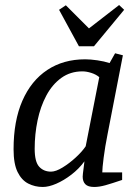

<svg xmlns="http://www.w3.org/2000/svg" viewBox="-20 -736 553 764"><path d="M150 8Q119 8 92.5 -5.5Q66 -19 50 -51.5Q34 -84 34 -142Q34 -255 69 -335Q104 -415 168 -457.5Q232 -500 319 -500Q340 -500 367.5 -496Q395 -492 416 -485L438 -524L469 -516L408 -202Q398 -152 392.5 -109Q387 -66 387 -50H466V-20Q425 -6 400 1Q375 8 355 8Q330 8 319.5 -3Q309 -14 309 -33Q309 -36 310 -46Q311 -56 313 -69.5Q315 -83 316 -94Q294 -64 264 -41Q234 -18 204 -5Q174 8 150 8ZM183 -53Q202 -53 229 -69.5Q256 -86 281.5 -109.5Q307 -133 321 -154L375 -429Q362 -440 343 -446Q324 -452 308 -452Q260 -452 224 -426Q188 -400 164.5 -356Q141 -312 129.5 -257Q118 -202 118 -144Q118 -92 136 -72.5Q154 -53 183 -53ZM294 -552 215 -697 242 -715 334 -623 454 -716 474 -697 354 -552Z"/></svg>

Font: Manuale
Style: Italic
Weight: 400
Italic angle: -11°
Designer: Eduardo Tunni / Pablo Cosgaya
Foundry: Eduardo Tunni / Pablo Cosgaya
Version: Version 1.002